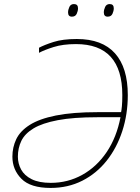

<svg xmlns="http://www.w3.org/2000/svg" viewBox="-20 -915 689 945"><path d="M229 10Q130 10 85.5 -35Q41 -80 41 -144Q41 -190 60 -230Q79 -270 126 -300Q173 -330 255 -346.5Q337 -363 462 -363H576Q578 -372 580 -392.5Q582 -413 582 -447Q582 -698 354 -698Q290 -698 244 -683.5Q198 -669 172 -655V-680Q198 -694 243.5 -708.5Q289 -723 358 -723Q483 -723 546 -652.5Q609 -582 609 -447Q609 -353 582 -270Q555 -187 505 -124Q455 -61 385 -25.5Q315 10 229 10ZM230 -15Q314 -15 385 -54.5Q456 -94 505 -166.5Q554 -239 573 -338H459Q341 -338 264.5 -323.5Q188 -309 145 -283Q102 -257 85 -221.5Q68 -186 68 -144Q68 -110 84 -80.5Q100 -51 136 -33Q172 -15 230 -15ZM510 -833Q491 -833 491 -854Q491 -867 497.5 -881Q504 -895 520 -895Q540 -895 540 -874Q540 -861 533.5 -847Q527 -833 510 -833ZM334 -833Q315 -833 315 -854Q315 -867 321.5 -881Q328 -895 344 -895Q364 -895 364 -874Q364 -861 357.5 -847Q351 -833 334 -833Z"/></svg>

Font: Noto Sans Thin
Style: Italic
Weight: 100
Italic angle: -12°
Designer: Monotype Design Team
Foundry: Monotype Imaging Inc.
Version: Version 2.013; ttfautohint (v1.8.4.7-5d5b)